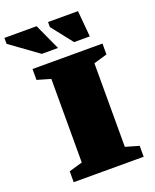

<svg xmlns="http://www.w3.org/2000/svg" viewBox="-214 -1031 912 1127"><g transform="rotate(-20 242.0 -467.5)"><path d="M484 -68V0H47V-68L131 -92.5V-614.5L47 -639V-707H484V-639L400 -614.5V-92.5ZM230 -772H128.5L-45.5 -898V-935H155.5ZM428.5 -772H330.5L227 -903.5V-935H414Z"/></g></svg>

Font: Newsreader 6pt ExtraBold
Style: Regular
Weight: 800
Designer: Hugues Gentile
Foundry: Production Type
Version: Version 1.003; ttfautohint (v1.8.3)